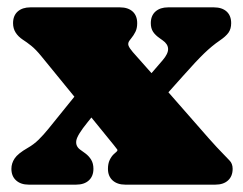

<svg xmlns="http://www.w3.org/2000/svg" viewBox="-20 -502 660 522"><path d="M206 -268.5 257 -218 218 -169.5Q190 -135 187.5 -120Q185 -105 197.5 -95.5L212 -85Q222 -77.5 228 -67.5Q234 -57.5 234 -43Q234 -23 221.5 -11.5Q209 0 187 0H58Q36.5 0 23.8 -11.5Q11 -23 11 -43Q11 -58 19.8 -71.2Q28.5 -84.5 55.5 -100Q71.5 -109 85 -122.2Q98.5 -135.5 112 -152.2Q125.5 -169 140.5 -187.5ZM341 -360.5 415.5 -276.5 427 -263.5 547.5 -126Q563 -108.5 569.2 -102Q575.5 -95.5 584.5 -86Q594.5 -75 603.5 -66.2Q612.5 -57.5 612.5 -43Q612.5 -23 600 -11.5Q587.5 0 565.5 0H320.5Q299 0 286.2 -11.5Q273.5 -23 273.5 -43Q273.5 -57 278.2 -67Q283 -77 289.5 -83L294 -87Q301 -92.5 298.8 -95.5Q296.5 -98.5 289.5 -107.5L209 -206.5L197 -221L92.5 -349Q77.5 -367.5 65 -377.5Q52.5 -387.5 41.5 -394.5Q29.5 -402.5 22.5 -413.5Q15.5 -424.5 15.5 -439Q15.5 -459.5 28.2 -470.8Q41 -482 62.5 -482H306Q328 -482 340.5 -470.8Q353 -459.5 353 -439Q353 -425 348.2 -415.5Q343.5 -406 336.5 -397.5L333 -393Q327 -385.5 329.2 -378.5Q331.5 -371.5 341 -360.5ZM390 -197.5 334 -236 422 -338Q437.5 -356 437 -369.2Q436.5 -382.5 422 -392.5L415 -397.5Q402.5 -406 396.2 -415.5Q390 -425 390 -439Q390 -459.5 402.8 -470.8Q415.5 -482 437 -482H561.5Q583.5 -482 596 -470.8Q608.5 -459.5 608.5 -439Q608.5 -423.5 601.2 -413.2Q594 -403 577 -391.5Q556.5 -377.5 535.2 -357Q514 -336.5 478.5 -296.5Z"/></svg>

Font: Fraunces SuperSoft
Style: Regular
Weight: 900
Version: Version 1.000;[b76b70a41]